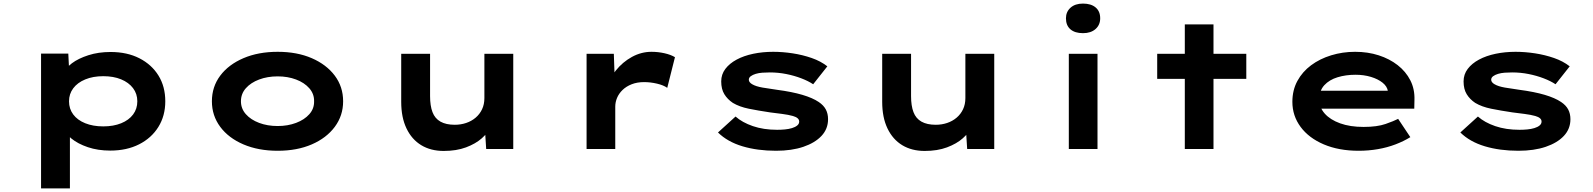

<svg xmlns="http://www.w3.org/2000/svg" viewBox="-20 -831 8888 1071"><path d="M209 220V-532H361L367 -412L337 -421Q345 -451 381 -478Q417 -505 473 -523Q529 -541 597 -541Q689 -541 757.5 -506Q826 -471 864 -409.5Q902 -348 902 -266Q902 -185 863.5 -123Q825 -61 756 -26Q687 9 595 9Q526 9 470 -10Q414 -29 378 -58.5Q342 -88 333 -117L370 -131V220ZM556 -126Q613 -126 656 -143.5Q699 -161 722.5 -192.5Q746 -224 746 -266Q746 -308 722 -339.5Q698 -371 655.5 -388.5Q613 -406 556 -406Q499 -406 455.5 -388Q412 -370 388.5 -338.5Q365 -307 365 -266Q365 -224 388.5 -192.5Q412 -161 455.5 -143.5Q499 -126 556 -126Z M1529 10Q1421 10 1338 -25.5Q1255 -61 1208.5 -123.5Q1162 -186 1162 -266Q1162 -347 1208.5 -409Q1255 -471 1338 -506.5Q1421 -542 1529 -542Q1637 -542 1719 -506.5Q1801 -471 1847.5 -409Q1894 -347 1894 -266Q1894 -186 1847.5 -123.5Q1801 -61 1719 -25.5Q1637 10 1529 10ZM1529 -128Q1585 -128 1631.5 -145.5Q1678 -163 1705.5 -194Q1733 -225 1732 -266Q1733 -307 1705.5 -338.5Q1678 -370 1631.5 -387.5Q1585 -405 1529 -405Q1472 -405 1425.5 -387.5Q1379 -370 1351.5 -339Q1324 -308 1324 -266Q1324 -225 1351.5 -194Q1379 -163 1425.5 -145.5Q1472 -128 1529 -128Z M2455 11Q2383 11 2330 -21Q2277 -53 2247.5 -114.5Q2218 -176 2218 -263V-531H2379V-295Q2379 -241 2392.5 -205.5Q2406 -170 2437 -152.5Q2468 -135 2517 -135Q2550 -135 2580 -145Q2610 -155 2633 -174.5Q2656 -194 2669 -221.5Q2682 -249 2682 -284V-531H2843V0H2692L2685 -109L2715 -121Q2702 -90 2667.5 -59.5Q2633 -29 2579.5 -9Q2526 11 2455 11Z M3252 0V-531H3404L3411 -332L3361 -331Q3377 -390 3415 -437.5Q3453 -485 3505 -513.5Q3557 -542 3614 -542Q3651 -542 3686.5 -534Q3722 -526 3745 -512L3702 -341Q3681 -356 3644.5 -364.5Q3608 -373 3573 -373Q3534 -373 3503.5 -361Q3473 -349 3452.5 -329Q3432 -309 3422 -285Q3412 -261 3412 -236V0Z M4309 10Q4205 10 4121.5 -15Q4038 -40 3985 -92L4083 -181Q4120 -148 4179.5 -127.5Q4239 -107 4315 -107Q4337 -107 4358.5 -109Q4380 -111 4398 -116.5Q4416 -122 4427 -131Q4438 -140 4438 -153Q4438 -174 4403 -184Q4378 -191 4343 -195.5Q4308 -200 4276 -204Q4209 -214 4157 -224.5Q4105 -235 4068 -257Q4038 -277 4020.5 -305.5Q4003 -334 4003 -377Q4003 -416 4026 -446.5Q4049 -477 4089 -498.5Q4129 -520 4181.5 -531Q4234 -542 4293 -542Q4346 -542 4401.5 -533.5Q4457 -525 4507.5 -507.5Q4558 -490 4595 -461L4516 -361Q4489 -379 4450 -394Q4411 -409 4366 -418Q4321 -427 4274 -427Q4253 -427 4232.5 -425.5Q4212 -424 4195.5 -419Q4179 -414 4168 -406Q4157 -398 4157 -386Q4157 -379 4162 -372.5Q4167 -366 4176 -361Q4196 -349 4233.5 -342.5Q4271 -336 4315 -330Q4398 -319 4455.5 -302Q4513 -285 4547 -262Q4574 -244 4586.5 -220.5Q4599 -197 4599 -166Q4599 -112 4562.5 -73Q4526 -34 4461 -12Q4396 10 4309 10Z M5138 11Q5066 11 5013 -21Q4960 -53 4930.5 -114.5Q4901 -176 4901 -263V-531H5062V-295Q5062 -241 5075.5 -205.5Q5089 -170 5120 -152.5Q5151 -135 5200 -135Q5233 -135 5263 -145Q5293 -155 5316 -174.5Q5339 -194 5352 -221.5Q5365 -249 5365 -284V-531H5526V0H5375L5368 -109L5398 -121Q5385 -90 5350.5 -59.5Q5316 -29 5262.5 -9Q5209 11 5138 11Z M5942 0V-531H6102V0ZM6021 -646Q5976 -646 5951 -667.5Q5926 -689 5926 -729Q5926 -765 5951.5 -788Q5977 -811 6021 -811Q6066 -811 6091.5 -789.5Q6117 -768 6117 -729Q6117 -692 6091 -669Q6065 -646 6021 -646Z M6589 0V-695H6749V0ZM6435 -391V-531H6932V-391Z M7559 10Q7448 10 7364.5 -25.5Q7281 -61 7235 -123Q7189 -185 7189 -263Q7189 -328 7217 -379.5Q7245 -431 7293.5 -467Q7342 -503 7405.5 -522.5Q7469 -542 7539 -542Q7610 -542 7670.5 -522.5Q7731 -503 7776.5 -467.5Q7822 -432 7847 -383Q7872 -334 7870 -274L7869 -225H7306L7283 -325H7739L7722 -302V-322Q7718 -349 7692.5 -369.5Q7667 -390 7627.5 -402Q7588 -414 7541 -414Q7487 -414 7441 -400Q7395 -386 7367 -355.5Q7339 -325 7339 -275Q7339 -232 7369.5 -197.5Q7400 -163 7455.5 -143Q7511 -123 7586 -123Q7662 -123 7709 -139.5Q7756 -156 7779 -168L7847 -66Q7810 -43 7764 -25.5Q7718 -8 7666 1Q7614 10 7559 10Z M8450 10Q8346 10 8262.5 -15Q8179 -40 8126 -92L8224 -181Q8261 -148 8320.5 -127.5Q8380 -107 8456 -107Q8478 -107 8499.5 -109Q8521 -111 8539 -116.5Q8557 -122 8568 -131Q8579 -140 8579 -153Q8579 -174 8544 -184Q8519 -191 8484 -195.5Q8449 -200 8417 -204Q8350 -214 8298 -224.5Q8246 -235 8209 -257Q8179 -277 8161.5 -305.5Q8144 -334 8144 -377Q8144 -416 8167 -446.5Q8190 -477 8230 -498.5Q8270 -520 8322.5 -531Q8375 -542 8434 -542Q8487 -542 8542.5 -533.5Q8598 -525 8648.5 -507.5Q8699 -490 8736 -461L8657 -361Q8630 -379 8591 -394Q8552 -409 8507 -418Q8462 -427 8415 -427Q8394 -427 8373.5 -425.5Q8353 -424 8336.5 -419Q8320 -414 8309 -406Q8298 -398 8298 -386Q8298 -379 8303 -372.5Q8308 -366 8317 -361Q8337 -349 8374.5 -342.5Q8412 -336 8456 -330Q8539 -319 8596.5 -302Q8654 -285 8688 -262Q8715 -244 8727.5 -220.5Q8740 -197 8740 -166Q8740 -112 8703.5 -73Q8667 -34 8602 -12Q8537 10 8450 10Z"/></svg>

Font: Lexend Zetta
Style: Bold
Weight: 700
Designer: Bonnie Shaver-Troup, Thomas Jockin
Foundry: Lexend
Version: Version 1.007